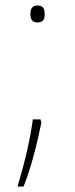

<svg xmlns="http://www.w3.org/2000/svg" viewBox="-20 -552 274 701"><path d="M116 -470C140 -470 143 -484 143 -501C143 -517 140 -532 116 -532C96 -532 91 -517 91 -501C91 -484 96 -470 116 -470ZM128 -116H100C89 -40 73 32 44 129H66C94 60 116 -30 131 -104Z"/></svg>

Font: Noto Sans Devanagari Condensed Thin
Style: Regular
Weight: 100
Width: 3
Designer: Jelle Bosma - Monotype Design Team
Foundry: Monotype Imaging Inc.
Version: Version 2.004